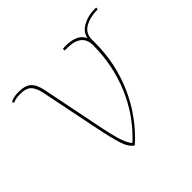

<svg xmlns="http://www.w3.org/2000/svg" viewBox="-135 -645 800 800"><g transform="rotate(-45 264.5 -245.0)"><path d="M419 -423V-403Q419 -282 371 -173.5Q323 -65 234 15Q213 4 200 -34.5Q187 -73 168 -168L119 -410Q111 -446 95.5 -460Q80 -474 49 -474Q18 -474 5 -466L-1 -473Q14 -485 50 -485Q86 -485 104.5 -469Q123 -453 131 -414L180 -171Q199 -73 211 -41Q223 -9 234 1Q318 -77 362 -181.5Q406 -286 406 -403Q406 -471 320 -471H307L306 -481Q312 -482 323 -482Q392 -482 410 -440V-441Q417 -472 448 -488.5Q479 -505 516 -505H526L525 -495Q480 -495 449.5 -477.5Q419 -460 419 -423Z"/></g></svg>

Font: Almendra Display
Style: Regular
Weight: 400
Designer: Ana Sanfelippo
Foundry: Ana Sanfelippo
Version: Version 1.004